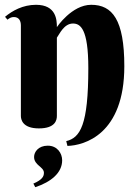

<svg xmlns="http://www.w3.org/2000/svg" viewBox="-20 -527 578 800"><path d="M348 -243C348 -5 314 47 256 61L261 81C331 79 498 33 498 -251C498 -445 448 -507 360 -507C279 -507 217 -414 217 -414C217 -443 215 -507 130 -507C75 -507 31 -482 1 -457L11 -445C20 -452 27 -456 38 -456C59 -456 67 -440 67 -421V-44C67 -30 73 8 142 8C211 8 217 -27 217 -44V-370C227 -383 246 -429 284 -429C315 -429 348 -407 348 -243ZM127 253C193 231 239 193 239 141C239 112 219 80 179 80C140 80 122 106 122 127C122 162 163 168 163 193C163 208 156 222 119 238Z"/></svg>

Font: Berkshire Swash
Style: Regular
Weight: 700
Designer: Astigmatic (AOETI)
Foundry: Astigmatic (AOETI)
Version: Version 1.000